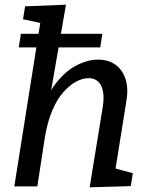

<svg xmlns="http://www.w3.org/2000/svg" viewBox="-20 -794 634 818"><path d="M362 4 418 -340Q424 -379 418.5 -406Q413 -433 397.5 -447Q382 -461 357 -461Q332 -461 304 -446Q276 -431 249.5 -401Q223 -371 203 -324Q183 -277 172 -214L139 0H41L154 -712L167 -693L78 -712L87 -767L261 -774L187 -346L151 -295Q175 -383 216.5 -437Q258 -491 306 -515.5Q354 -540 398 -540Q441 -540 471 -519Q501 -498 514.5 -458Q528 -418 518 -361L469 -55L428 -88L546 -56L537 -1ZM60 -592 69 -650H416L407 -592Z"/></svg>

Font: Bitter Thin Medium
Style: Italic
Weight: 500
Italic angle: -9°
Version: Version 3.021